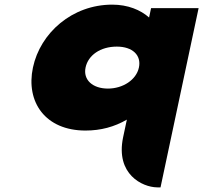

<svg xmlns="http://www.w3.org/2000/svg" viewBox="-20 -548 877 828"><path d="M527.1 -32.2 510.7 45C478.1 203.6 593.9 259 657 260L672.2 260.2L836.5 -513H631.5L622.9 -472.5C586.4 -505 531.8 -528 464.1 -528C290.9 -528 153.8 -406 122.1 -257C90.5 -108 175.4 15 348.7 15C414.3 15 473.4 -0.8 527.1 -32.2ZM579.1 -256.9C567.8 -203.6 510 -166 445.4 -166C379.5 -166 337.7 -203.7 349 -256.9C360.2 -309.7 412.6 -347 483.8 -347C551.8 -347 590.3 -309.6 579.1 -256.9Z"/></svg>

Font: Hussar Nova
Style: 96
Weight: 700
Foundry: Cannot Into Space Fonts
Version: Version 0.99